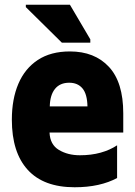

<svg xmlns="http://www.w3.org/2000/svg" viewBox="-20 -780 570 810"><path d="M295 10Q164 10 97 -63.5Q30 -137 30 -275Q30 -362 57.5 -426.5Q85 -491 139.5 -527Q194 -563 275 -563Q379 -563 439.5 -498Q500 -433 500 -302V-221H189Q191 -170 228.5 -147.5Q266 -125 317 -125Q365 -125 404.5 -136Q444 -147 474 -167V-29Q439 -10 394 0Q349 10 295 10ZM349 -331Q348 -383 328 -407Q308 -431 272 -431Q233 -431 212 -405Q191 -379 190 -331ZM241 -600 89 -750V-760H275L361 -614V-600Z"/></svg>

Font: Noto Sans Mono Condensed Black
Style: Regular
Weight: 900
Width: 3
Designer: Monotype Design Team
Foundry: Monotype Imaging Inc.
Version: Version 2.014